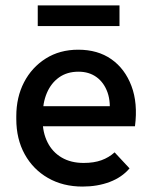

<svg xmlns="http://www.w3.org/2000/svg" viewBox="-20 -677 557 707"><path d="M284 10Q212 10 157 -21.5Q102 -53 71 -109Q40 -165 40 -239V-249Q40 -319 68.5 -374Q97 -429 148.5 -461.5Q200 -494 268 -494Q340 -494 390 -459Q440 -424 464 -360.5Q488 -297 477 -212H110V-286H426L382 -247Q389 -300 376 -336.5Q363 -373 335.5 -393Q308 -413 269 -413Q227 -413 197.5 -392Q168 -371 152.5 -334.5Q137 -298 137 -249V-234Q137 -189 155 -153Q173 -117 207 -97Q241 -77 288 -77Q326 -77 353.5 -87Q381 -97 402 -116L457 -57Q429 -24 384 -7Q339 10 284 10ZM119 -581V-657H420V-581Z"/></svg>

Font: SUSE Medium
Style: Regular
Weight: 500
Designer: Rene Bieder
Foundry: SUSE
Version: Version 1.000